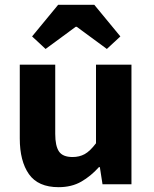

<svg xmlns="http://www.w3.org/2000/svg" viewBox="-20 -764 640 796"><path d="M223 12Q138 12 100 -42Q62 -96 62 -190V-496H209V-209Q209 -159 224.5 -136Q240 -113 281 -113Q309 -113 331 -125Q353 -137 378 -170V-496H525V0H405L394 -71H390Q357 -34 317 -11Q277 12 223 12ZM169 -561 113 -613 221 -744H371L479 -613L423 -561L298 -653H294Z"/></svg>

Font: Source Code Pro ExtraLight
Style: Bold
Weight: 700
Monospace: yes
Version: Version 1.018;hotconv 1.0.116;makeotfexe 2.5.65601